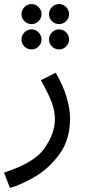

<svg xmlns="http://www.w3.org/2000/svg" viewBox="-45 -698 432 948"><path d="M4 230Q56 216 126 175.5Q196 135 248.5 63.5Q301 -8 301 -114Q301 -158 284.5 -216Q268 -274 230 -339L157 -302Q198 -228 212 -188.5Q226 -149 226 -107Q226 -41 176 32.5Q126 106 -25 154ZM111 -579Q131 -579 145.5 -593.5Q160 -608 160 -628Q160 -648 145.5 -663Q131 -678 111 -678Q90 -678 75.5 -663Q61 -648 61 -628Q61 -608 75.5 -593.5Q90 -579 111 -579ZM247 -579Q267 -579 281.5 -593.5Q296 -608 296 -628Q296 -648 281.5 -663Q267 -678 247 -678Q226 -678 211.5 -663Q197 -648 197 -628Q197 -608 211.5 -593.5Q226 -579 247 -579ZM111 -454Q131 -454 145.5 -468.5Q160 -483 160 -503Q160 -523 145.5 -538Q131 -553 111 -553Q90 -553 75.5 -538Q61 -523 61 -503Q61 -483 75.5 -468.5Q90 -454 111 -454ZM247 -454Q267 -454 281.5 -468.5Q296 -483 296 -503Q296 -523 281.5 -538Q267 -553 247 -553Q226 -553 211.5 -538Q197 -523 197 -503Q197 -483 211.5 -468.5Q226 -454 247 -454Z"/></svg>

Font: Noto Sans Arabic UI
Style: Regular
Weight: 400
Designer: Nadine Chahine - Monotype Design Team
Foundry: Monotype Imaging Inc.
Version: Version 1.900